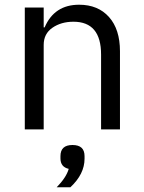

<svg xmlns="http://www.w3.org/2000/svg" viewBox="-20 -548 608 813"><path d="M338 113V124Q338 189 278 245H220Q261 203 271 167Q236 159 236 123V113Q236 66 287 66Q338 66 338 113ZM165 0H85V-516H165V-432H169Q210 -528 315 -528Q395 -528 441.5 -476Q488 -424 488 -331V0H408V-317Q408 -456 291 -456Q239 -456 202 -430.5Q165 -405 165 -358Z"/></svg>

Font: Aneliza
Style: Regular
Weight: 400
Designer: Mike Abbink, Paul van der Laan, Pieter van Rosmalen
Foundry: Bold Monday
Version: Version 3.0